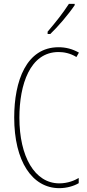

<svg xmlns="http://www.w3.org/2000/svg" viewBox="-20 -970 455 1000"><path d="M369 -943V-950H339C305 -898 273 -858 228 -805V-793H242C281 -830 336 -894 369 -943ZM285 -699C312 -699 346 -693 378 -673L391 -696C357 -715 323 -724 285 -724C117 -724 54 -548 54 -358C54 -131 147 10 289 10C327 10 365 -1 390 -16V-43C370 -31 334 -15 289 -15C161 -15 81 -154 81 -357C81 -529 136 -699 285 -699Z"/></svg>

Font: Noto Sans Kannada ExtraCondensed Thin
Style: Regular
Weight: 100
Width: 2
Designer: Jelle Bosma - Monotype Design Team
Foundry: Monotype Imaging Inc.
Version: Version 2.005